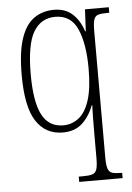

<svg xmlns="http://www.w3.org/2000/svg" viewBox="-55 -587 599 868"><g transform="rotate(-5 244.5 -153.5)"><path d="M269 239V215H288Q316 215 330.5 210.5Q345 206 350.5 190Q356 174 356 139V30Q356 -7 356.5 -46.5Q357 -86 358 -102H356Q337 -52 303.5 -21Q270 10 215 10Q137 10 94.5 -55Q52 -120 52 -265Q52 -368 72.5 -429.5Q93 -491 131.5 -518.5Q170 -546 223 -546Q274 -546 306.5 -516.5Q339 -487 355 -437H358L363 -536H471V-511H466Q436 -511 421.5 -507Q407 -503 401.5 -487Q396 -471 396 -437V140Q396 174 401.5 190Q407 206 421 210.5Q435 215 462 215H466V239ZM220 -22Q259 -22 290 -46Q321 -70 338.5 -124Q356 -178 356 -267Q356 -380 326.5 -447Q297 -514 226 -514Q161 -514 127 -457Q93 -400 93 -264Q93 -140 123.5 -81Q154 -22 220 -22Z"/></g></svg>

Font: Noto Serif Ethiopic Condensed ExtraLight
Style: Regular
Weight: 200
Width: 3
Designer: Monotype Design Team
Foundry: Monotype Imaging Inc.
Version: Version 2.102; ttfautohint (v1.8.4.7-5d5b)